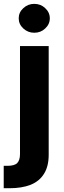

<svg xmlns="http://www.w3.org/2000/svg" viewBox="-45 -789 338 1013"><path d="M60.5 -545.9Q98.6 -545.9 211.9 -545.9Q211.9 -402.3 211.9 27.3Q211.9 89.8 186.5 128.9Q162.1 168 115.2 186.5Q69.3 204.1 4.9 204.1Q-2.9 204.1 -9.8 204.1Q-17.6 204.1 -25.4 204.1Q-25.4 164.1 -25.4 85.9Q-19.5 85.9 -14.6 85.9Q-10.7 85.9 -5.9 85.9Q31.2 85.9 45.9 71.3Q60.5 55.7 60.5 24.4Q60.5 -165 60.5 -545.9ZM135.7 -616.2Q102.5 -616.2 78.1 -638.7Q53.7 -661.1 53.7 -692.4Q53.7 -723.6 78.1 -746.1Q102.5 -768.6 135.7 -768.6Q169.9 -768.6 193.4 -746.1Q217.8 -723.6 217.8 -692.4Q217.8 -661.1 193.4 -638.7Q169.9 -616.2 135.7 -616.2Z"/></svg>

Font: DeepSea
Style: Bold
Weight: 700
Designer: Stem
Version: Version 3.019;git-0a5106e0b